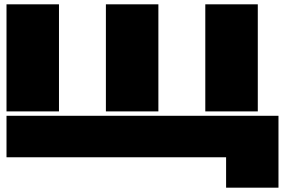

<svg xmlns="http://www.w3.org/2000/svg" viewBox="-20 -720 1305 879"><path d="M9.8 -700.2H250V-210H9.8ZM9.8 0V-189.9H1254.9V139.2H1015.1V0ZM464.8 -210V-700.2H705.1V-210ZM919.9 -210V-700.2H1160.2V-210Z"/></svg>

Font: Nastup Basic
Style: Regular
Weight: 400
Designer: Maksym Kobuzan
Foundry: Zakznak
Version: Version 1.020;FEAKit 1.0